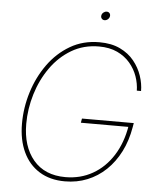

<svg xmlns="http://www.w3.org/2000/svg" viewBox="-60 -952 838 1013"><g transform="rotate(5 359.0 -445.5)"><path d="M321.3 9.8Q242.2 9.8 185.8 -25.4Q129.4 -60.5 99.6 -124.5Q69.8 -188.5 69.8 -274.4Q69.8 -358.9 95.2 -440.9Q120.6 -522.9 168.7 -590.1Q216.8 -657.2 285.2 -697.3Q353.5 -737.3 439.9 -737.3Q503.9 -737.3 549.6 -715.3Q595.2 -693.4 624 -657.7Q652.8 -622.1 666.7 -580.6Q680.7 -539.1 680.7 -500H658.2Q657.7 -537.1 644.5 -575Q631.3 -612.8 604.5 -644.5Q577.6 -676.3 536.6 -695.6Q495.6 -714.8 439.5 -714.8Q358.4 -714.8 293.9 -676.5Q229.5 -638.2 184.6 -574.5Q139.6 -510.7 116 -432.6Q92.3 -354.5 92.3 -274.9Q92.3 -155.8 152.3 -84.2Q212.4 -12.7 322.3 -12.7Q401.9 -12.7 466.3 -49.3Q530.8 -85.9 573.5 -153.1Q616.2 -220.2 631.3 -311.5L640.6 -305.7H378.9L382.8 -328.1H657.2L653.3 -305.7Q641.1 -233.9 611.6 -175.8Q582 -117.7 538.6 -76.2Q495.1 -34.7 440.2 -12.5Q385.3 9.8 321.3 9.8ZM456.1 -855.5Q446.8 -855.5 441.2 -862.3Q435.5 -869.1 437 -878.4Q438.5 -888.2 446.5 -894.8Q454.6 -901.4 463.9 -901.4Q473.6 -901.4 479 -894.8Q484.4 -888.2 482.9 -878.4Q481.4 -869.1 473.6 -862.3Q465.8 -855.5 456.1 -855.5Z"/></g></svg>

Font: Inter 20pt Thin
Style: Italic
Weight: 250
Italic angle: -9.3988°
Version: Version 4.001;git-66647c0bb